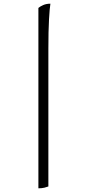

<svg xmlns="http://www.w3.org/2000/svg" viewBox="-20 -820 469 1040"><path d="M188 200V-777Q197 -785 214 -792.5Q231 -800 253 -800Q249 -777 245.5 -715Q242 -653 242 -556V190Q235 193 221 196.5Q207 200 188 200Z"/></svg>

Font: Texturina 12pt ExtraLight
Style: Regular
Weight: 250
Designer: Guillermo Torres Carreño
Foundry: Omnibus-Type
Version: Version 1.002